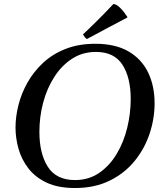

<svg xmlns="http://www.w3.org/2000/svg" viewBox="-20 -931 828 965"><path d="M757 -412Q757 -334 731.5 -258Q706 -182 655.5 -120.5Q605 -59 530 -22.5Q455 14 357 14Q272 14 214.5 -13Q157 -40 122.5 -85Q88 -130 73 -183.5Q58 -237 58 -290Q58 -345 73 -404Q88 -463 119 -517.5Q150 -572 197.5 -616Q245 -660 310.5 -685.5Q376 -711 459 -711Q560 -711 626 -672.5Q692 -634 724.5 -566.5Q757 -499 757 -412ZM637 -433Q637 -541 595.5 -605.5Q554 -670 462 -670Q395 -670 342.5 -636Q290 -602 253 -544.5Q216 -487 197 -415.5Q178 -344 178 -268Q178 -159 220.5 -92.5Q263 -26 357 -26Q426 -26 478.5 -62Q531 -98 566.5 -157.5Q602 -217 619.5 -289Q637 -361 637 -433ZM620 -846V-843Q575 -820 522.5 -791.5Q470 -763 417 -735Q410 -739 406 -744.5Q402 -750 397 -758Q477 -833 550 -911Q566 -910 585.5 -890Q605 -870 620 -846Z"/></svg>

Font: Tiro Bangla
Style: Italic
Weight: 400
Italic angle: -11°
Designer: Bangla: John Hudson & Fiona Ross, assisted by Neelakash Kshetrimayum. Latin: John Hudson with Paul Hanslow, assisted by 
Foundry: Tiro Typeworks Ltd.
Version: Version 1.60